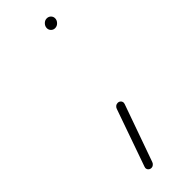

<svg xmlns="http://www.w3.org/2000/svg" viewBox="-148 -332 414 414"><g transform="rotate(-45 59.0 -125.0)"><path d="M87.4 -303.3Q87.4 -309.3 91.9 -313.9Q96.3 -318.5 102.2 -318.5Q107.8 -318.5 111.5 -314.8Q115.2 -311.1 115.2 -305.9Q115.2 -300 110.7 -295.4Q106.3 -290.7 100 -290.7Q94.8 -290.7 91.1 -294.4Q87.4 -298.1 87.4 -303.3ZM24.4 60Q24.4 58.9 25.2 56.7L71.1 -73.7Q72.2 -77 75 -79.3Q77.8 -81.5 81.5 -81.5Q85.6 -81.5 88.3 -78.9Q91.1 -76.3 91.1 -72.2Q91.1 -71.1 90.4 -68.9L44.1 61.5Q43 64.8 40.2 67Q37.4 69.3 34.1 69.3Q30 69.3 27.2 66.7Q24.4 64.1 24.4 60Z"/></g></svg>

Font: 26F Galaxy Sans Hairline
Style: Italic
Weight: 50
Italic angle: -5°
Designer: C₂₉H₂₅N₃O₅
Version: Version 1.200